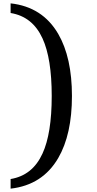

<svg xmlns="http://www.w3.org/2000/svg" viewBox="-20 -938 577 1140"><path d="M407.2 -368.2Q407.2 -139.6 325.7 0.5Q232.4 160.6 43 182.1V125Q173.3 103.5 232.4 -26.4Q287.1 -145 287.1 -368.2Q287.1 -590.8 232.4 -710Q173.3 -839.4 43 -860.8V-918Q231.9 -897.5 325.7 -736.8Q407.2 -596.2 407.2 -368.2Z"/></svg>

Font: Ezra SIL
Style: Regular
Weight: 400
Designer: Development by SIL's NRSI team. OpenType tables by Ralph Hancock ( hancock@dircon.co.uk )
Foundry: SIL International, Version 2.51: 2007
Version: Version 2.51, 2007